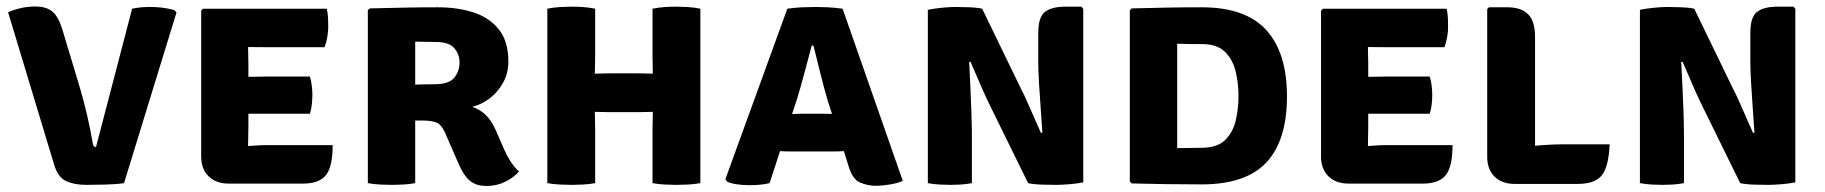

<svg xmlns="http://www.w3.org/2000/svg" viewBox="-20 -578 5760 606"><path d="M397 -550.5Q414 -554 427.2 -555Q440.5 -556 454.5 -556Q471.5 -556 490.2 -554Q509 -552 530.5 -546L537 -538.5L371.5 0Q349.5 3.5 315 4.5Q280.5 5.5 252 5.5Q214.5 5.5 188.5 -6.5Q162.5 -18.5 150.5 -59.5L5.5 -539.5Q25.5 -548 47.2 -552.8Q69 -557.5 92 -557.5Q126 -557.5 145.2 -541.5Q164.5 -525.5 176.5 -486L233.5 -296.5Q245 -257 254.8 -215.2Q264.5 -173.5 273.5 -122.5Q275 -114 283 -114Z M1030 -120Q1030 -51.5 1008.5 -25Q987 1.5 936.5 1.5H702.5Q662 1.5 638.5 -21.5Q615 -44.5 615 -84V-544.5L621 -550.5H1011.5Q1015 -534 1015.5 -519Q1016 -504 1016 -491Q1016 -478.5 1013.2 -462Q1010.5 -445.5 1004.5 -429H825.5Q804 -429 763 -429.5Q763 -414.5 763.5 -403.2Q764 -392 764 -376.5V-335.5Q804.5 -336.5 825.5 -336.5H958Q962.5 -323 964.2 -306.5Q966 -290 966 -278.5Q966 -265.5 964.2 -248.8Q962.5 -232 958 -219H825.5Q816.5 -219 799.5 -219Q782.5 -219 764 -219V-176.5Q764 -159 763.5 -147Q763 -135 763 -118V-117Q780 -118.5 794.8 -119.2Q809.5 -120 831 -120Z M1584.5 -383.5Q1584.5 -346 1567.2 -315.8Q1550 -285.5 1523.8 -266.2Q1497.5 -247 1470.5 -241Q1497 -231.5 1514.8 -213.5Q1532.5 -195.5 1545 -166.5L1572.5 -103.5Q1581.5 -83.5 1593 -66.2Q1604.5 -49 1618 -37Q1604 -19.5 1576.2 -5.2Q1548.5 9 1516 9Q1483.5 9 1464 -6.8Q1444.5 -22.5 1429 -57.5L1384.5 -159.5Q1373.5 -184.5 1357.8 -191Q1342 -197.5 1316 -197.5H1290.5V0Q1271.5 3.5 1251.2 4.5Q1231 5.5 1216.5 5.5Q1203 5.5 1181 4.5Q1159 3.5 1141 0V-545.5L1147 -551.5Q1206 -553 1258.5 -554Q1311 -555 1363 -555Q1423.5 -555 1473.8 -539Q1524 -523 1554.2 -485.5Q1584.5 -448 1584.5 -383.5ZM1290.5 -446.5V-311Q1309 -311.5 1325.2 -311.8Q1341.5 -312 1349.5 -312Q1397 -312 1413.8 -332.8Q1430.5 -353.5 1430.5 -380.5Q1430.5 -406.5 1413.8 -426Q1397 -445.5 1356 -445.5Q1338 -445.5 1323.5 -446Q1309 -446.5 1290.5 -446.5Z M1858.5 0Q1839.5 3.5 1819.5 4.5Q1799.5 5.5 1784.5 5.5Q1771 5.5 1748.2 4.5Q1725.5 3.5 1707.5 0V-550.5Q1725.5 -554.5 1748.2 -555.8Q1771 -557 1784.5 -557Q1799.5 -557 1819.5 -555.8Q1839.5 -554.5 1858.5 -550.5V-404.5Q1858.5 -388 1858 -374.8Q1857.5 -361.5 1857.5 -345.5Q1868 -345.5 1880 -346Q1892 -346.5 1902.5 -346.5H1996.5Q2007 -346.5 2018.8 -346Q2030.5 -345.5 2040.5 -345.5Q2040.5 -361.5 2040 -374.8Q2039.5 -388 2039.5 -404.5V-550.5Q2058.5 -554.5 2078.5 -555.8Q2098.5 -557 2113.5 -557Q2127 -557 2149.8 -555.8Q2172.5 -554.5 2190.5 -550.5V0Q2171 3.5 2150.8 4.5Q2130.5 5.5 2115 5.5Q2099.5 5.5 2079.2 4.5Q2059 3.5 2039.5 0V-166Q2039.5 -183.5 2040 -196.5Q2040.5 -209.5 2040.5 -225Q2030.5 -225 2018.8 -224.5Q2007 -224 1996.5 -224H1902.5Q1892 -224 1880 -224.5Q1868 -225 1857.5 -225Q1857.5 -209.5 1858 -196.5Q1858.5 -183.5 1858.5 -166Z M2475.5 -100Q2467.5 -100 2458.8 -100.2Q2450 -100.5 2442 -101L2409 0Q2395 3.5 2378.8 5Q2362.5 6.5 2345 6.5Q2325.5 6.5 2306.2 3.8Q2287 1 2275 -4.5L2269.5 -12.5L2465 -550.5Q2489 -554 2512.2 -555Q2535.5 -556 2555 -556Q2572.5 -556 2593.2 -555Q2614 -554 2639.5 -550.5L2829.5 -7Q2812.5 0.5 2787 4.5Q2761.5 8.5 2745.5 8.5Q2719 8.5 2694.8 -1.8Q2670.5 -12 2658 -54.5L2643.5 -101Q2635 -100.5 2626.2 -100.2Q2617.5 -100 2609.5 -100ZM2495 -263.5 2480 -218Q2488 -218.5 2496.2 -218.8Q2504.5 -219 2512.5 -219H2577.5Q2585 -219 2592 -218.8Q2599 -218.5 2606 -218.5L2592.5 -260.5Q2581 -299 2569.2 -347Q2557.5 -395 2547.5 -434H2542Q2532 -396.5 2519.2 -348.8Q2506.5 -301 2495 -263.5Z M3097.5 -259.5Q3092 -270.5 3081 -295.8Q3070 -321 3059 -346.5Q3048 -372 3043 -383.5L3039 -382Q3041 -343.5 3043 -299Q3045 -254.5 3046.2 -217.2Q3047.5 -180 3047.5 -163V0Q3029 3.5 3011.5 4.5Q2994 5.5 2979.5 5.5Q2965.5 5.5 2946 4.5Q2926.5 3.5 2908.5 0V-547Q2926.5 -551 2952.5 -553.5Q2978.5 -556 2993.5 -556Q3008.5 -556 3035.2 -555.2Q3062 -554.5 3080 -550.5L3205.5 -291.5Q3210 -284 3218 -266Q3226 -248 3235.5 -226.5Q3245 -205 3253.2 -186.2Q3261.5 -167.5 3265.5 -158.5L3270 -159.5Q3268 -192 3264.8 -234.8Q3261.5 -277.5 3259.2 -317.8Q3257 -358 3257 -382.5V-474Q3257 -524.5 3278.5 -540.8Q3300 -557 3343.5 -557H3393.5L3399 -550V-2.5Q3380.5 1.5 3354.5 3.5Q3328.5 5.5 3314 5.5Q3299.5 5.5 3271 4.8Q3242.5 4 3225 0Z M4042 -274Q4042 -135 3977.2 -65.5Q3912.5 4 3772.5 4Q3713.5 4 3662 3.2Q3610.5 2.5 3552 1L3546 -5V-545.5L3552 -551.5Q3610.5 -553 3662 -554Q3713.5 -555 3772.5 -555Q3911.5 -555 3976.8 -483Q4042 -411 4042 -274ZM3889 -274Q3889 -311.5 3880.8 -349.5Q3872.5 -387.5 3847.5 -413.2Q3822.5 -439 3772 -439Q3749.5 -439 3733 -439Q3716.5 -439 3695.5 -440V-110.5Q3717.5 -110.5 3733.5 -111Q3749.5 -111.5 3772 -111.5Q3822.5 -111.5 3847.5 -136.8Q3872.5 -162 3880.8 -199.8Q3889 -237.5 3889 -274Z M4564.5 -120Q4564.5 -51.5 4543 -25Q4521.5 1.5 4471 1.5H4237Q4196.5 1.5 4173 -21.5Q4149.5 -44.5 4149.5 -84V-544.5L4155.5 -550.5H4546Q4549.5 -534 4550 -519Q4550.5 -504 4550.5 -491Q4550.5 -478.5 4547.8 -462Q4545 -445.5 4539 -429H4360Q4338.5 -429 4297.5 -429.5Q4297.5 -414.5 4298 -403.2Q4298.5 -392 4298.5 -376.5V-335.5Q4339 -336.5 4360 -336.5H4492.5Q4497 -323 4498.8 -306.5Q4500.5 -290 4500.5 -278.5Q4500.5 -265.5 4498.8 -248.8Q4497 -232 4492.5 -219H4360Q4351 -219 4334 -219Q4317 -219 4298.5 -219V-176.5Q4298.5 -159 4298 -147Q4297.5 -135 4297.5 -118V-117Q4314.5 -118.5 4329.2 -119.2Q4344 -120 4365.5 -120Z M5060.5 -122.5Q5057.5 -52.5 5036 -25Q5014.5 2.5 4959.5 2.5H4761Q4720.5 2.5 4697.2 -20.5Q4674 -43.5 4674 -83V-549.5L4679.5 -555H4737.5Q4781 -555 4803 -533.2Q4825 -511.5 4825 -461V-118Q4875.5 -122.5 4916.5 -122.5Z M5345 -259.5Q5339.5 -270.5 5328.5 -295.8Q5317.5 -321 5306.5 -346.5Q5295.5 -372 5290.5 -383.5L5286.5 -382Q5288.5 -343.5 5290.5 -299Q5292.5 -254.5 5293.8 -217.2Q5295 -180 5295 -163V0Q5276.5 3.5 5259 4.5Q5241.5 5.5 5227 5.5Q5213 5.5 5193.5 4.5Q5174 3.5 5156 0V-547Q5174 -551 5200 -553.5Q5226 -556 5241 -556Q5256 -556 5282.8 -555.2Q5309.5 -554.5 5327.5 -550.5L5453 -291.5Q5457.5 -284 5465.5 -266Q5473.5 -248 5483 -226.5Q5492.5 -205 5500.8 -186.2Q5509 -167.5 5513 -158.5L5517.5 -159.5Q5515.5 -192 5512.2 -234.8Q5509 -277.5 5506.8 -317.8Q5504.5 -358 5504.5 -382.5V-474Q5504.5 -524.5 5526 -540.8Q5547.5 -557 5591 -557H5641L5646.5 -550V-2.5Q5628 1.5 5602 3.5Q5576 5.5 5561.5 5.5Q5547 5.5 5518.5 4.8Q5490 4 5472.5 0Z"/></svg>

Font: Signika Negative SC
Style: Bold
Weight: 700
Designer: Anna Giedryś
Foundry: Anna Giedryś
Version: Version 2.000; ttfautohint (v1.8.3) -l 8 -r 50 -G 200 -x 9 -